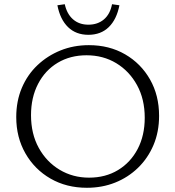

<svg xmlns="http://www.w3.org/2000/svg" viewBox="-20 -881 831 910"><path d="M392 9Q295 9 219.5 -34.5Q144 -78 100.5 -154Q57 -230 57 -326Q57 -402 83.5 -464.5Q110 -527 157.5 -572Q205 -617 267 -642Q329 -667 401 -667Q498 -667 573 -623.5Q648 -580 691 -504.5Q734 -429 734 -332Q734 -256 707.5 -193.5Q681 -131 634 -85.5Q587 -40 525.5 -15.5Q464 9 392 9ZM402 -39Q480 -39 539.5 -75Q599 -111 632.5 -175Q666 -239 666 -323Q666 -411 629.5 -477.5Q593 -544 531 -581.5Q469 -619 390 -619Q313 -619 253.5 -583.5Q194 -548 160.5 -483.5Q127 -419 127 -335Q127 -247 163.5 -180.5Q200 -114 262.5 -76.5Q325 -39 402 -39ZM399 -716Q340 -716 302.5 -752.5Q265 -789 252 -856L287 -861Q297 -815 326 -789.5Q355 -764 399 -764Q443 -764 472.5 -789Q502 -814 511 -861L546 -856Q533 -789 495.5 -752.5Q458 -716 399 -716Z"/></svg>

Font: Ysabeau Office Light
Style: Regular
Weight: 300
Designer: Christian Thalmann (Catharsis Fonts)
Version: Version 2.001;gftools[0.9.30]; featfreeze: tnum,lnum,ss02